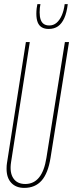

<svg xmlns="http://www.w3.org/2000/svg" viewBox="-20 -905 356 935"><path d="M98 10Q58 10 35 -14.5Q12 -39 12 -83Q12 -94 12.5 -98.5Q13 -103 14 -111L106 -700H125L34 -116Q26 -66 44.5 -37.5Q63 -9 103 -9Q186 -9 206 -136L296 -700H316L226 -136Q214 -61 182.5 -25.5Q151 10 98 10ZM217 -764Q197 -764 183.5 -772Q170 -780 163.5 -796.5Q157 -813 157 -838Q157 -851 158.5 -864Q160 -877 162 -885H177Q175 -876 174 -866.5Q173 -857 173 -845Q173 -824 178 -809.5Q183 -795 193.5 -788Q204 -781 220 -781Q240 -781 255 -793.5Q270 -806 280.5 -829.5Q291 -853 295 -885H310Q305 -843 293 -816.5Q281 -790 262.5 -777Q244 -764 217 -764Z"/></svg>

Font: Georama
Style: Italic
Weight: 400
Width: 2
Italic angle: -9°
Designer: Jean-Baptiste Levee
Foundry: Production Type
Version: Version 1.000